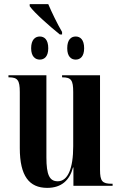

<svg xmlns="http://www.w3.org/2000/svg" viewBox="-20 -901 588 931"><path d="M270 -734H281V-746C258 -785 230 -843 214 -881H124V-871C147 -838 224 -771 270 -734ZM173 -612C195 -612 214 -627 214 -667C214 -709 195 -724 173 -724C151 -724 131 -709 131 -667C131 -627 151 -612 173 -612ZM347 -612C369 -612 388 -627 388 -667C388 -709 369 -724 347 -724C325 -724 306 -709 306 -667C306 -627 325 -612 347 -612ZM209 10C279 10 318 -28 334 -89H336V0H526V-10H522C476 -10 465 -22 465 -78V-536H281V-526H283C325 -526 335 -512 335 -455V-192C335 -84 309 -22 260 -22C220 -22 205 -53 205 -138V-536H21V-526H24C65 -526 76 -512 76 -455V-183C76 -47 122 10 209 10Z"/></svg>

Font: Noto Serif Display ExtraCondensed
Style: Bold
Weight: 700
Width: 2
Designer: Monotype Design Team
Foundry: Monotype Imaging Inc.
Version: Version 2.009